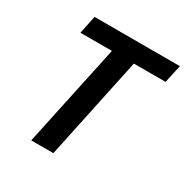

<svg xmlns="http://www.w3.org/2000/svg" viewBox="-155 -795 893 924"><g transform="rotate(30 291.5 -333.5)"><path d="M265 0H142L263 -567H88L109 -667H583L561 -567H385Z"/></g></svg>

Font: Epunda Sans SemiBold
Style: Italic
Weight: 600
Italic angle: -12.0243°
Designer: Simon Atzbach
Foundry: typofactur
Version: Version 2.204; ttfautohint (v1.8.4.7-5d5b)